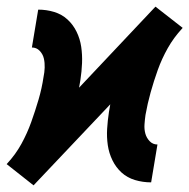

<svg xmlns="http://www.w3.org/2000/svg" viewBox="-48 -549 570 578"><path d="M53 9 -28 -55 -27 -56Q-1 -84 16.5 -116Q34 -148 46 -181.5Q58 -215 68 -249Q78 -283 83 -317Q86 -331 86.5 -345.5Q87 -360 84 -373Q81 -386 71.5 -396Q62 -406 48 -406L67 -520Q92 -520 115 -513Q138 -506 155 -490.5Q172 -475 182.5 -453.5Q193 -432 196.5 -408Q200 -384 199 -359Q198 -334 194 -308L190 -285L420 -529L502 -465L501 -464Q475 -436 457 -404Q439 -372 427 -338.5Q415 -305 405.5 -271Q396 -237 390 -203Q388 -189 387 -174.5Q386 -160 389.5 -147Q393 -134 402.5 -124Q412 -114 426 -114L407 0Q382 0 358.5 -7Q335 -14 318 -29.5Q301 -45 290.5 -66.5Q280 -88 276.5 -112Q273 -136 274.5 -161Q276 -186 280 -212L284 -235Z"/></svg>

Font: Iosevka Term Curly Heavy
Style: Italic
Weight: 900
Italic angle: -9°
Designer: Belleve Invis
Foundry: Belleve Invis
Version: Version 32.3.0